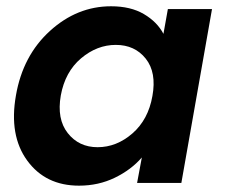

<svg xmlns="http://www.w3.org/2000/svg" viewBox="-20 -583 718 612"><path d="M30.8 -278.8Q52.7 -405.8 139.2 -484.4Q225.6 -563 334 -563Q396.5 -563 438.7 -538.1Q481 -513.2 501 -475.1L515.1 -554.2H655.8L558.1 0H417L432.1 -81.1Q398.4 -42 346.2 -16.6Q293.9 8.8 231.9 8.8Q125 8.8 66.7 -71.3Q8.3 -151.4 30.8 -278.8ZM465.8 -276.9Q479.5 -352.1 444.6 -396Q409.7 -439.9 349.1 -439.9Q289.1 -439.9 238.3 -397Q187.5 -354 173.8 -278.8Q160.6 -203.6 196 -158.7Q231.4 -113.8 291 -113.8Q351.6 -113.8 402.1 -157.7Q452.6 -201.7 465.8 -276.9Z"/></svg>

Font: SVN-Poppins SemiBold
Style: Italic
Weight: 600
Italic angle: -10°
Designer: Ninad Kale (Devanagari), Jonny Pinhorn (Latin)
Foundry: Indian Type Foundry
Version: Version 3.002 2017